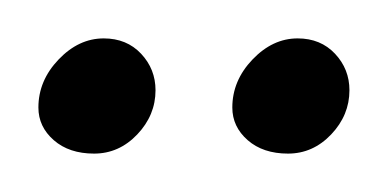

<svg xmlns="http://www.w3.org/2000/svg" viewBox="-20 -376 202 100"><path d="M130 -296Q117 -296 109 -303Q101 -310 101 -320Q101 -334 111.5 -345Q122 -356 135 -356Q147 -356 154.5 -348Q162 -340 162 -329Q162 -316 152.5 -306Q143 -296 130 -296ZM29 -296Q16 -296 8 -303Q0 -310 0 -320Q0 -334 10.5 -345Q21 -356 34 -356Q46 -356 53.5 -348Q61 -340 61 -329Q61 -316 51.5 -306Q42 -296 29 -296Z"/></svg>

Font: Corinthia
Style: Bold
Weight: 700
Designer: Robert E. Leuschke
Foundry: Robert E. Leuschke
Version: Version 1.013; ttfautohint (v1.8.3)